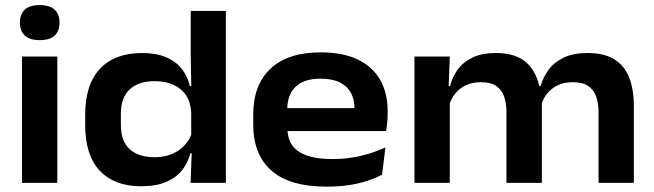

<svg xmlns="http://www.w3.org/2000/svg" viewBox="-20 -702 2511 737"><path d="M64.5 0V-485H200V0ZM132.5 -548Q93.5 -548 75 -565.8Q56.5 -583.5 56.5 -614V-616.5Q56.5 -647 75 -664.8Q93.5 -682.5 132.5 -682.5Q171 -682.5 189.8 -664.8Q208.5 -647 208.5 -616.5V-614Q208.5 -583 190 -565.5Q171.5 -548 132.5 -548Z M521.5 13Q419.5 13 363.2 -46.5Q307 -106 307 -222V-261Q307 -378 364 -438.2Q421 -498.5 525.5 -498.5Q578.5 -498.5 616 -483Q653.5 -467.5 676.5 -439.2Q699.5 -411 709 -371.5H750L714 -267.5Q712.5 -307.5 695 -334.8Q677.5 -362 646.5 -376.2Q615.5 -390.5 573.5 -390.5Q512 -390.5 478 -359Q444 -327.5 444 -267V-221.5Q444 -161 477.5 -129.8Q511 -98.5 573.5 -98.5Q610.5 -98.5 639.8 -110.8Q669 -123 689 -144.8Q709 -166.5 717.5 -193.5L752 -113.5H710.5Q702 -78.5 679.8 -49.8Q657.5 -21 618.8 -4Q580 13 521.5 13ZM711.5 0 716.5 -130.5 714 -161V-332L714.5 -354.5L712 -494.5V-660H847V0Z M1235 14.5Q1092 14.5 1022 -47Q952 -108.5 952 -224.5V-262Q952 -376 1018.5 -438.5Q1085 -501 1211 -501Q1296.5 -501 1353.5 -473.5Q1410.5 -446 1439.2 -395.5Q1468 -345 1468 -276.5V-265.5Q1468 -248.5 1466.2 -231Q1464.5 -213.5 1462 -199H1337.5Q1339.5 -221 1340.2 -243Q1341 -265 1341 -283Q1341 -320 1326.8 -346Q1312.5 -372 1283.5 -386Q1254.5 -400 1211 -400Q1146 -400 1114.2 -368.5Q1082.5 -337 1082.5 -281V-251.5L1083.5 -238.5V-208Q1083.5 -184 1091.5 -163Q1099.5 -142 1118.8 -126Q1138 -110 1172 -100.8Q1206 -91.5 1258 -91.5Q1313 -91.5 1363.2 -103.2Q1413.5 -115 1459.5 -136L1446.5 -31.5Q1406.5 -10 1353.5 2.2Q1300.5 14.5 1235 14.5ZM1018.5 -199V-287H1435.5V-199Z M2277.5 0V-271.5Q2277.5 -304.5 2268.8 -330.5Q2260 -356.5 2238.5 -371.5Q2217 -386.5 2179 -386.5Q2144.5 -386.5 2119.8 -374.2Q2095 -362 2079.2 -341.5Q2063.5 -321 2056 -295.5L2041 -371.5H2055Q2065 -406 2086.2 -434.8Q2107.5 -463.5 2144 -481Q2180.5 -498.5 2236 -498.5Q2298 -498.5 2337 -475Q2376 -451.5 2394.5 -406Q2413 -360.5 2413 -294.5V0ZM1571 0V-485H1706.5L1701.5 -352L1706.5 -338V0ZM1924 0V-271.5Q1924 -305 1915.2 -331Q1906.5 -357 1885 -371.8Q1863.5 -386.5 1826 -386.5Q1792 -386.5 1767 -374.2Q1742 -362 1726.2 -341.2Q1710.5 -320.5 1703 -295L1685 -371.5H1707.5Q1716 -406.5 1737 -435.2Q1758 -464 1794 -481.2Q1830 -498.5 1883 -498.5Q1962 -498.5 2003.2 -459.5Q2044.5 -420.5 2054.5 -347Q2056.5 -337 2058.2 -322.5Q2060 -308 2060 -296.5V0Z"/></svg>

Font: AnekLatin_SemiExpandedSemiBold
Style: Regular
Weight: 600
Width: 6
Designer: Yesha Goshar
Foundry: Ek Type
Version: Version 1.003